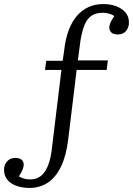

<svg xmlns="http://www.w3.org/2000/svg" viewBox="-112 -737 656 947"><path d="M33 190Q0 190 -28.5 180.5Q-57 171 -74.5 151Q-92 131 -92 100Q-92 76 -77 59Q-62 42 -37 42Q-15 42 -5 51Q5 60 5 76Q5 86 -1 100.5Q-7 115 -19 133Q-9 139 5 143.5Q19 148 36 148Q65 148 85.5 134Q106 120 120.5 89.5Q135 59 142 11L191 -392H110L116 -437H197L204 -484Q210 -543 226.5 -587Q243 -631 268 -659.5Q293 -688 325.5 -702.5Q358 -717 398 -717Q432 -717 460.5 -706.5Q489 -696 506.5 -676Q524 -656 524 -626Q524 -601 509.5 -584Q495 -567 469 -567Q448 -567 437.5 -576.5Q427 -586 427 -602Q427 -612 433 -626Q439 -640 452 -658Q442 -665 426.5 -669.5Q411 -674 395 -674Q361 -674 339.5 -659.5Q318 -645 305.5 -615Q293 -585 285 -538L272 -439H420L414 -392H266L224 -46Q214 34 188 86.5Q162 139 123 164.5Q84 190 33 190Z"/></svg>

Font: Literata 18pt Light
Style: Regular
Weight: 300
Designer: Latin by Veronika Burian and Jose Scaglione. Greek by Irene Vlachou. Cyrillic by Vera Evstafieva.
Foundry: TypeTogether
Version: Version 3.103;gftools[0.9.29]